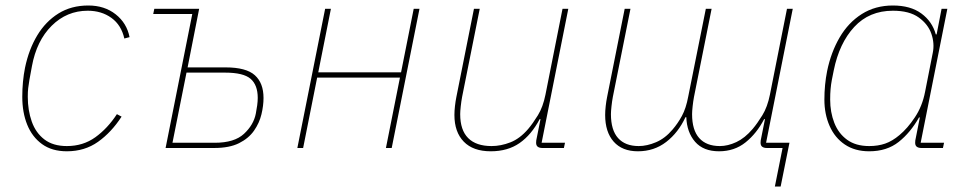

<svg xmlns="http://www.w3.org/2000/svg" viewBox="-20 -538 3524 698"><path d="M223 12Q169 12 133 -14Q97 -40 79 -84.5Q61 -129 61 -186Q61 -214 63.5 -240.5Q66 -267 71 -292Q85 -359 115.5 -409.5Q146 -460 192.5 -489Q239 -518 301 -518Q360 -518 400.5 -486Q441 -454 451 -403L432 -398Q421 -447 385 -473Q349 -499 299 -499Q223 -499 168 -444.5Q113 -390 96 -297L87 -248Q84 -230 82.5 -217.5Q81 -205 81 -186Q81 -137 95.5 -96Q110 -55 141.5 -31Q173 -7 223 -7Q282 -7 326.5 -39Q371 -71 405 -123L422 -114Q385 -57 336.5 -22.5Q288 12 223 12Z M582 0 679 -487H537L541 -506H704L662 -293H800Q875 -293 906.5 -264.5Q938 -236 938 -182Q938 -154 930.5 -122.5Q923 -91 903.5 -63Q884 -35 849 -17.5Q814 0 759 0ZM607 -19H761Q832 -19 867 -51.5Q902 -84 910 -125Q913 -140 915 -155Q917 -170 917 -182Q917 -229 891 -251.5Q865 -274 798 -274H658Z M1061 0 1162 -506H1183L1137 -275H1438L1484 -506H1505L1404 0H1383L1434 -256H1133L1082 0Z M1703 -506H1724L1660 -186Q1657 -170 1655 -151.5Q1653 -133 1653 -123Q1653 -65 1682 -36Q1711 -7 1767 -7Q1801 -7 1835.5 -20.5Q1870 -34 1900 -69Q1917 -89 1935.5 -119Q1954 -149 1963 -194L2025 -506H2046L1949 -19H2034L2030 0H1952Q1941 0 1935 -4.5Q1929 -9 1929 -19Q1929 -24 1929.5 -27.5Q1930 -31 1931 -35L1945 -105H1942Q1912 -48 1869 -18Q1826 12 1764 12Q1700 12 1666 -23Q1632 -58 1632 -120Q1632 -135 1634 -152.5Q1636 -170 1639 -185Z M2797 140 2825 0H2768Q2757 0 2751 -4.5Q2745 -9 2745 -19Q2745 -24 2745.5 -27.5Q2746 -31 2747 -35L2761 -105H2758Q2731 -53 2690.5 -20.5Q2650 12 2594 12Q2537 12 2507 -22.5Q2477 -57 2475 -112H2472Q2446 -56 2402 -22Q2358 12 2299 12Q2242 12 2211 -23Q2180 -58 2180 -120Q2180 -135 2182 -152.5Q2184 -170 2187 -185L2251 -506H2272L2208 -186Q2205 -170 2203 -151.5Q2201 -133 2201 -123Q2201 -65 2227 -36Q2253 -7 2302 -7Q2332 -7 2365 -21Q2398 -35 2425 -67Q2444 -89 2459 -116.5Q2474 -144 2482 -187L2546 -506H2567L2503 -186Q2500 -170 2498 -151.5Q2496 -133 2496 -123Q2496 -65 2522 -36Q2548 -7 2597 -7Q2626 -7 2657 -21.5Q2688 -36 2716 -69Q2733 -89 2751.5 -119Q2770 -149 2779 -194L2841 -506H2862L2765 -19H2850L2818 140Z M3408 0H3330Q3319 0 3313 -4.5Q3307 -9 3307 -19Q3307 -24 3307.5 -27.5Q3308 -31 3309 -35L3324 -111H3321Q3290 -56 3247 -22Q3204 12 3140 12Q3088 12 3051.5 -12.5Q3015 -37 2996 -80Q2977 -123 2977 -176Q2977 -203 2979.5 -229Q2982 -255 2987 -280Q3001 -348 3032.5 -402Q3064 -456 3113 -487Q3162 -518 3226 -518Q3290 -518 3329.5 -489Q3369 -460 3382 -413H3385L3403 -506H3424L3327 -19H3412ZM3140 -7Q3172 -7 3198 -16Q3224 -25 3250 -47Q3279 -71 3306 -111.5Q3333 -152 3343 -204L3371 -346Q3378 -380 3366 -415Q3354 -450 3320 -474.5Q3286 -499 3226 -499Q3140 -499 3085.5 -440Q3031 -381 3011 -282L3004 -247Q3001 -231 2999.5 -214Q2998 -197 2998 -176Q2998 -130 3013 -91.5Q3028 -53 3059.5 -30Q3091 -7 3140 -7Z"/></svg>

Font: IBM Plex Sans Thin
Style: Italic
Weight: 250
Italic angle: -11.31°
Designer: Mike Abbink, Paul van der Laan, Pieter van Rosmalen
Foundry: Bold Monday
Version: Version 3.201